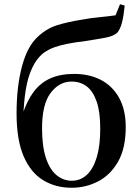

<svg xmlns="http://www.w3.org/2000/svg" viewBox="-20 -868 655 904"><path d="M317 16Q241 16 182.5 -20Q124 -56 91 -133Q58 -210 58 -334Q58 -460 83.5 -555.5Q109 -651 159 -696Q200 -734 249.5 -749.5Q299 -765 369 -776Q406 -783 448 -787Q490 -791 524 -796L545 -848L567 -842Q563 -797 555 -764.5Q547 -732 533 -715Q516 -698 476 -690.5Q436 -683 383 -675Q334 -669 298.5 -662Q263 -655 236.5 -645.5Q210 -636 187 -620Q145 -589 120 -520Q95 -451 90 -324L85 -326Q106 -392 138 -435Q170 -478 217 -499Q264 -520 329 -520Q401 -520 455.5 -491.5Q510 -463 541 -407Q572 -351 572 -270Q572 -170 536 -107Q500 -44 442 -14Q384 16 317 16ZM318 -17Q359 -17 389 -45Q419 -73 435.5 -127.5Q452 -182 452 -262Q452 -341 435 -390Q418 -439 388 -461.5Q358 -484 317 -484Q259 -484 218.5 -430.5Q178 -377 178 -264Q178 -180 196 -125Q214 -70 246 -43.5Q278 -17 318 -17Z"/></svg>

Font: Noto Serif TC SemiBold
Style: Regular
Weight: 600
Version: Version 2.002-H1;hotconv 1.1.0;makeotfexe 2.6.0